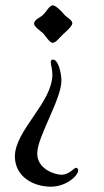

<svg xmlns="http://www.w3.org/2000/svg" viewBox="-20 -693 390 722"><path d="M36 -105C36 -29 105 9 171 9C230 9 274 -33 274 -52C274 -55 272 -62 266 -62C258 -62 241 -36 211 -36C186 -36 120 -57 120 -116C120 -179 211 -319 211 -390C211 -412 201 -469 179 -469C173 -469 171 -465 171 -459C171 -449 177 -432 177 -413C177 -307 36 -203 36 -105ZM108 -603C108 -593 139 -571 143 -567C147 -563 167 -532 177 -532C191 -532 204 -552 217 -564C232 -577 252 -596 252 -605C252 -619 229 -628 220 -640C210 -653 188 -673 179 -673C166 -673 155 -650 143 -638C132 -627 108 -620 108 -603Z"/></svg>

Font: OFL Sorts Mill Goudy
Style: Regular
Weight: 500
Version: Version 003.000